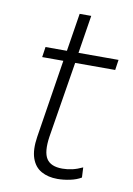

<svg xmlns="http://www.w3.org/2000/svg" viewBox="-77 -693 519 751"><g transform="rotate(10 182.5 -317.5)"><path d="M204 8Q167 8 140 -7Q113 -22 101.5 -55Q90 -88 98 -140L147 -451H63L69 -492H154L178 -643H224L200 -492H359L353 -451H194L145 -149Q136 -88 153 -61.5Q170 -35 216 -35Q236 -35 255.5 -39.5Q275 -44 296 -54L298 -14Q280 -3 254 2.5Q228 8 204 8Z"/></g></svg>

Font: Nunito Sans 7pt Condensed ExtraLight
Style: Italic
Weight: 250
Width: 3
Italic angle: -9°
Designer: Vernon Adams
Foundry: Vernon Adams
Version: Version 3.101;gftools[0.9.27]